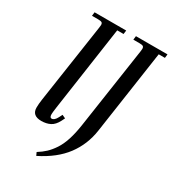

<svg xmlns="http://www.w3.org/2000/svg" viewBox="-213 -815 1011 1127"><g transform="rotate(30 292.0 -251.5)"><path d="M205.1 178.2Q234.9 159.7 256.6 139.2Q278.3 118.7 298.8 87.9Q319.3 57.1 333.7 12.7Q348.1 -31.7 356.9 -90.8L438 -637.2Q439.9 -650.9 439.9 -655.8Q439.9 -668.5 433.3 -672.6Q426.8 -676.8 408.2 -676.8H367.2L370.1 -702.1H584L581.1 -676.8H539.1L456.1 -110.8Q441.4 -11.2 383.3 66.4Q325.2 144 214.8 199.2ZM74.2 -47.9Q74.2 -71.8 79.1 -105L158.2 -637.2Q160.2 -650.9 160.2 -655.8Q160.2 -668.5 153.3 -672.6Q146.5 -676.8 127.9 -676.8H86.9L89.8 -702.1H304.2L300.8 -676.8H257.8L174.8 -104Q169.9 -68.8 169.9 -58.1Q169.9 -35.2 183.1 -35.2Q201.7 -35.2 216.8 -64.9L228 -86.9L251 -76.2L240.2 -54.2Q222.2 -19 196.5 -6.1Q170.9 6.8 137.2 6.8Q74.2 6.8 74.2 -47.9Z"/></g></svg>

Font: Dihjauti S
Style: Bold Italic
Weight: 700
Italic angle: -9°
Designer: T. Christopher White
Version: Version 3.0.0